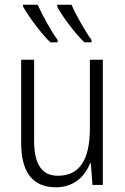

<svg xmlns="http://www.w3.org/2000/svg" viewBox="-20 -786 532 816"><path d="M284 -766H223V-758C244 -717 302 -640 339 -606H369V-616C344 -650 302 -723 284 -766ZM140 -766H78V-758C101 -716 157 -641 194 -606H225V-616C199 -651 161 -719 140 -766ZM417 -532H362V-241C362 -105 317 -39 226 -39C160 -39 125 -85 125 -187V-532H70V-178C70 -55 118 10 218 10C293 10 340 -35 363 -92H366L373 0H417Z"/></svg>

Font: Noto Sans Display SemiCondensed Light
Style: Regular
Weight: 300
Width: 4
Designer: Monotype Design Team
Foundry: Monotype Imaging Inc.
Version: Version 1.900